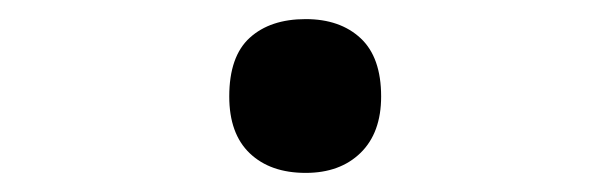

<svg xmlns="http://www.w3.org/2000/svg" viewBox="-20 -171 640 201"><path d="M300 10Q263 10 241.5 -10.5Q220 -31 220 -70Q220 -112 241.5 -131.5Q263 -151 300 -151Q336 -151 357.5 -131Q379 -111 379 -70Q379 -32 357.5 -11Q336 10 300 10Z"/></svg>

Font: Noto Sans Mono SemiBold
Style: Regular
Weight: 600
Designer: Monotype Design Team
Foundry: Monotype Imaging Inc.
Version: Version 2.014; ttfautohint (v1.8.4.7-5d5b)